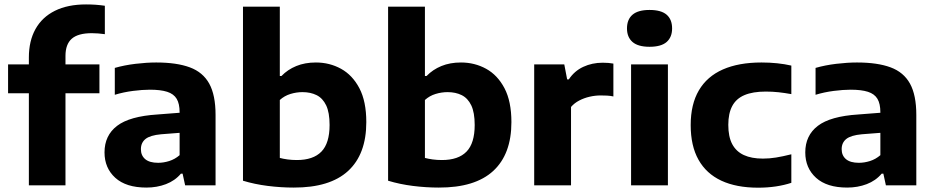

<svg xmlns="http://www.w3.org/2000/svg" viewBox="-20 -838 4222 868"><path d="M110.5 0V-578Q110.5 -653 140.5 -706.8Q170.5 -760.5 228.2 -789.2Q286 -818 369 -818Q393 -818 413 -816.5Q433 -815 454 -812V-683.5Q438.5 -685.5 424.2 -686.8Q410 -688 395 -688Q333 -688 304.5 -663Q276 -638 276 -585V0ZM16.5 -416.5V-547H429.5V-416.5Z M642 10Q550 10 501.2 -34.2Q452.5 -78.5 452.5 -149Q452.5 -225.5 509.2 -269Q566 -312.5 692.5 -320.5L821 -330.5L837.5 -241L708.5 -231Q659 -226.5 638 -209.8Q617 -193 617 -163.5Q617 -135 636.5 -118.5Q656 -102 695 -102Q719.5 -102 745 -110Q770.5 -118 792 -136.5V-330.5Q792 -369 778.8 -391.2Q765.5 -413.5 735.8 -423Q706 -432.5 657.5 -432.5Q624 -432.5 581.2 -427Q538.5 -421.5 499 -409.5V-531Q542.5 -543.5 592.8 -549.5Q643 -555.5 686 -555.5Q779 -555.5 838.2 -533.5Q897.5 -511.5 926 -459.8Q954.5 -408 954.5 -318.5V0H817L805.5 -53H798Q771 -21 730.2 -5.5Q689.5 10 642 10Z M1307.5 10Q1250 10 1190.5 2.5Q1131 -5 1078.5 -21V-808H1245V-494.5H1252.5Q1280.5 -523.5 1319.5 -539.5Q1358.5 -555.5 1408 -555.5Q1470 -555.5 1521.8 -527Q1573.5 -498.5 1604.8 -439Q1636 -379.5 1636 -286Q1636 -141 1553.8 -65.2Q1471.5 10.5 1307.5 10ZM1322 -114.5Q1396 -114.5 1433 -152.5Q1470 -190.5 1470 -273Q1470 -329.5 1454.5 -361.8Q1439 -394 1411.5 -407.8Q1384 -421.5 1347.5 -421.5Q1320 -421.5 1293 -413.2Q1266 -405 1245 -386V-124Q1260 -120 1280 -117.2Q1300 -114.5 1322 -114.5Z M1963.5 10Q1906 10 1846.5 2.5Q1787 -5 1734.5 -21V-808H1901V-494.5H1908.5Q1936.5 -523.5 1975.5 -539.5Q2014.5 -555.5 2064 -555.5Q2126 -555.5 2177.8 -527Q2229.5 -498.5 2260.8 -439Q2292 -379.5 2292 -286Q2292 -141 2209.8 -65.2Q2127.5 10.5 1963.5 10ZM1978 -114.5Q2052 -114.5 2089 -152.5Q2126 -190.5 2126 -273Q2126 -329.5 2110.5 -361.8Q2095 -394 2067.5 -407.8Q2040 -421.5 2003.5 -421.5Q1976 -421.5 1949 -413.2Q1922 -405 1901 -386V-124Q1916 -120 1936 -117.2Q1956 -114.5 1978 -114.5Z M2395 0V-547H2531L2544 -479H2551.5Q2576.5 -517 2616.8 -535.8Q2657 -554.5 2704.5 -554.5Q2718 -554.5 2730.5 -553.5Q2743 -552.5 2753 -550.5V-402Q2739.5 -405 2724.2 -405.8Q2709 -406.5 2695 -406.5Q2671 -406.5 2645.8 -400.8Q2620.5 -395 2598.5 -383.5Q2576.5 -372 2561.5 -354.5V0Z M2833 0V-547H2999.5V0ZM2916.5 -626.5Q2864.5 -626.5 2839.5 -648.2Q2814.5 -670 2814.5 -709.5Q2814.5 -750 2839.5 -771.5Q2864.5 -793 2916.5 -793Q2969 -793 2993.8 -771.5Q3018.5 -750 3018.5 -709.5Q3018.5 -670 2993.8 -648.2Q2969 -626.5 2916.5 -626.5Z M3407.5 10.5Q3309 10.5 3241 -21.2Q3173 -53 3137.8 -115.8Q3102.5 -178.5 3102.5 -272.5Q3102.5 -366.5 3139.5 -429.5Q3176.5 -492.5 3248 -524Q3319.5 -555.5 3422.5 -555.5Q3459.5 -555.5 3493.2 -552Q3527 -548.5 3557.5 -541.5V-412.5Q3527 -418 3499.5 -421Q3472 -424 3442 -424Q3383.5 -424 3346 -408.2Q3308.5 -392.5 3290.5 -359Q3272.5 -325.5 3272.5 -273.5Q3272.5 -220 3290.2 -186.5Q3308 -153 3342.8 -137Q3377.5 -121 3429 -121Q3458.5 -121 3488 -125.8Q3517.5 -130.5 3557.5 -140.5V-11.5Q3526 -1 3487.8 4.8Q3449.5 10.5 3407.5 10.5Z M3810 10Q3718 10 3669.2 -34.2Q3620.5 -78.5 3620.5 -149Q3620.5 -225.5 3677.2 -269Q3734 -312.5 3860.5 -320.5L3989 -330.5L4005.5 -241L3876.5 -231Q3827 -226.5 3806 -209.8Q3785 -193 3785 -163.5Q3785 -135 3804.5 -118.5Q3824 -102 3863 -102Q3887.5 -102 3913 -110Q3938.5 -118 3960 -136.5V-330.5Q3960 -369 3946.8 -391.2Q3933.5 -413.5 3903.8 -423Q3874 -432.5 3825.5 -432.5Q3792 -432.5 3749.2 -427Q3706.5 -421.5 3667 -409.5V-531Q3710.5 -543.5 3760.8 -549.5Q3811 -555.5 3854 -555.5Q3947 -555.5 4006.2 -533.5Q4065.5 -511.5 4094 -459.8Q4122.5 -408 4122.5 -318.5V0H3985L3973.5 -53H3966Q3939 -21 3898.2 -5.5Q3857.5 10 3810 10Z"/></svg>

Font: Encode Sans SemiExpanded
Style: Bold
Weight: 700
Width: 6
Designer: Multiple Designers
Foundry: Impallari Type
Version: Version 3.002